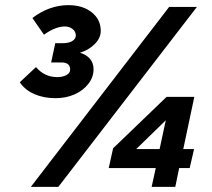

<svg xmlns="http://www.w3.org/2000/svg" viewBox="-20 -727 823 747"><path d="M196 -345Q150 -345 113.5 -361Q77 -377 57 -407L120 -466Q153 -427 203 -427Q224 -427 238.5 -435Q253 -443 253 -456Q253 -470 244.5 -477Q236 -484 220 -484H179L195 -559H225Q248 -559 261.5 -567.5Q275 -576 275 -589Q275 -604 262.5 -614Q250 -624 232 -624Q215 -624 195 -616.5Q175 -609 151 -592L106 -657Q172 -707 246 -707Q302 -707 337 -679Q372 -651 372 -607Q372 -579 348.5 -555.5Q325 -532 291 -522Q317 -514 330.5 -497.5Q344 -481 344 -458Q344 -427 324 -401Q304 -375 270.5 -360Q237 -345 196 -345ZM570 0 586 -73H403L420 -150L628 -350H736L693 -147H735L718 -73H677L662 0ZM510 -147H601L625 -259ZM100 0 638 -700H746L207 0Z"/></svg>

Font: Red Hat Text
Style: Italic
Weight: 300
Italic angle: -12°
Designer: Pentagram, MCKL
Foundry: Pentagram, MCKL
Version: Version 1.023